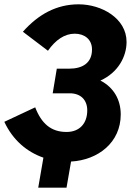

<svg xmlns="http://www.w3.org/2000/svg" viewBox="-20 -733 625 889"><path d="M157 136H288L309 15C434 8 539 -73 539 -203C539 -271 507 -328 445 -360C527 -397 566 -471 566 -539C566 -648 451 -713 344 -713C241 -713 157 -666 86 -586L202 -498C237 -548 279 -577 326 -577C371 -577 406 -551 406 -504C406 -442 363 -415 300 -415H243L224 -301H300C355 -302 384 -269 384 -222C384 -161 348 -122 288 -122C216 -122 172 -161 143 -236L0 -169C40 -83 106 -29 181 -3Z"/></svg>

Font: Fixel Text 20240404
Style: Bold Italic
Weight: 700
Width: 4
Italic angle: -10°
Designer: AlfaBravo + MacPaw
Foundry: Kyrylo Tkachov, Marchela Mozhyna, Serhii Makarenko, Maria Weinstein, Zakhar Kryvoshyya
Version: Version 1.211;Glyphs 3.2 (3225)